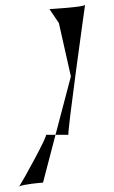

<svg xmlns="http://www.w3.org/2000/svg" viewBox="-20 -726 476 799"><path d="M58 53 60 50C58 51 58 52 58 53ZM60 50C75 41 152 34 159 34L211 -165H171C181 -165 78 22 60 50ZM186 -688 225 -630 275 -408 211 -165H265C258 -165 334 -706 334 -706C332 -696 178 -688 186 -688Z"/></svg>

Font: Ampere
Style: SCUltExtIta
Weight: 400
Version: Version 1